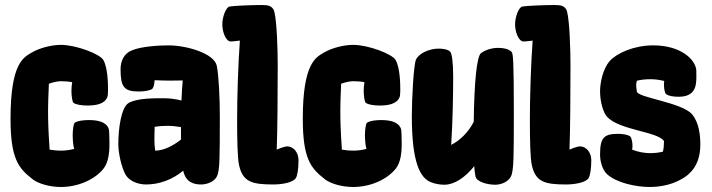

<svg xmlns="http://www.w3.org/2000/svg" viewBox="-20 -726 2839 766"><path d="M416 -186C416 -200 415 -209 413 -214C402 -241 368 -247 334 -247C313 -247 288 -244 278 -236C274 -233 270 -211 270 -188C270 -175 271 -147 276 -132C261 -128 243 -125 223 -125C210 -125 195 -126 178 -129C176 -159 173 -202 172 -252C171 -298 173 -350 175 -392C192 -398 210 -402 223 -402C238 -402 254 -401 268 -398C266 -387 265 -373 265 -364C265 -341 269 -319 273 -316C283 -308 308 -305 329 -305C363 -305 397 -311 408 -338C410 -343 411 -352 411 -366C411 -393 410 -456 392 -487C378 -511 283 -547 223 -547C186 -547 138 -535 106 -516C74 -497 22 -474 22 -252C22 -95 53 -55 109 -12L110 -11C110 -11 111 -11 111 -10C136 8 180 20 223 20C291 20 357 -9 392 -52C423 -90 416 -159 416 -186Z M845 -463C835 -514 722 -545 653 -545C613 -545 544 -541 506 -525C475 -513 461 -483 461 -450C461 -379 475 -361 533 -361C554 -361 578 -364 588 -372C591 -375 595 -385 596 -398C596 -401 597 -404 597 -406C639 -404 677 -404 709 -405C707 -382 705 -355 704 -325C681 -331 657 -334 635 -334C595 -334 534 -335 496 -317L493 -315C464 -298 452 -215 452 -151C452 -116 464 -60 481 -29C494 -6 527 10 563 10C616 10 669 -10 711 -45C721 2 754 10 782 10C804 10 841 0 849 -32C856 -60 857 -85 857 -264C857 -334 853 -422 845 -463ZM648 -224C666 -224 683 -222 702 -219C702 -211 702 -204 702 -196V-169C671 -145 634 -125 599 -125C597 -139 596 -155 596 -171C596 -191 597 -207 597 -220C615 -223 632 -224 648 -224Z M1160 -123C1153 -134 1139 -142 1126 -142C1118 -142 1102 -137 1084 -129C1087 -204 1088 -359 1088 -465C1088 -536 1084 -639 1075 -677C1074 -683 1072 -687 1070 -690C1061 -703 1049 -706 1024 -706C986 -706 911 -703 896 -700C881 -697 867 -658 867 -629C867 -600 879 -567 896 -561C900 -560 916 -561 937 -564C930 -469 926 -339 926 -250C926 -175 927 -96 934 -66C949 -1 984 10 1070 10C1100 10 1147 4 1160 -15C1166 -24 1171 -50 1171 -87C1171 -100 1167 -114 1160 -123Z M1582 -186C1582 -200 1581 -209 1579 -214C1568 -241 1534 -247 1500 -247C1479 -247 1454 -244 1444 -236C1440 -233 1436 -211 1436 -188C1436 -175 1437 -147 1442 -132C1427 -128 1409 -125 1389 -125C1376 -125 1361 -126 1344 -129C1342 -159 1339 -202 1338 -252C1337 -298 1339 -350 1341 -392C1358 -398 1376 -402 1389 -402C1404 -402 1420 -401 1434 -398C1432 -387 1431 -373 1431 -364C1431 -341 1435 -319 1439 -316C1449 -308 1474 -305 1495 -305C1529 -305 1563 -311 1574 -338C1576 -343 1577 -352 1577 -366C1577 -393 1576 -456 1558 -487C1544 -511 1449 -547 1389 -547C1352 -547 1304 -535 1272 -516C1240 -497 1188 -474 1188 -252C1188 -95 1219 -55 1275 -12L1276 -11C1276 -11 1277 -11 1277 -10C1302 8 1346 20 1389 20C1457 20 1523 -9 1558 -52C1589 -90 1582 -159 1582 -186Z M2021 -519C2009 -531 1989 -535 1967 -535C1944 -535 1918 -528 1899 -514C1882 -501 1872 -397 1870 -240C1848 -197 1814 -165 1780 -148C1786 -239 1788 -350 1788 -419C1788 -477 1783 -515 1775 -521C1765 -529 1750 -532 1729 -532C1695 -532 1653 -515 1640 -489C1630 -469 1623 -329 1623 -263C1623 -80 1655 -14 1702 2C1716 7 1733 11 1753 11C1792 11 1835 -17 1872 -63C1873 -46 1875 -32 1877 -22C1882 0 1925 11 1956 11C1978 11 2014 0 2022 -32C2029 -60 2030 -95 2030 -274C2030 -486 2027 -513 2021 -519Z M2328 -123C2321 -134 2307 -142 2294 -142C2286 -142 2270 -137 2252 -129C2255 -204 2256 -359 2256 -465C2256 -536 2252 -639 2243 -677C2242 -683 2240 -687 2238 -690C2229 -703 2217 -706 2192 -706C2154 -706 2079 -703 2064 -700C2049 -697 2035 -658 2035 -629C2035 -600 2047 -567 2064 -561C2068 -560 2084 -561 2105 -564C2098 -469 2094 -339 2094 -250C2094 -175 2095 -96 2102 -66C2117 -1 2152 10 2238 10C2268 10 2315 4 2328 -15C2334 -24 2339 -50 2339 -87C2339 -100 2335 -114 2328 -123Z M2774 -149C2774 -183 2770 -236 2741 -270C2701 -317 2527 -336 2521 -360C2520 -364 2518 -382 2518 -386C2518 -392 2519 -398 2521 -404C2537 -408 2555 -410 2576 -410C2595 -410 2613 -407 2630 -403C2629 -398 2629 -392 2629 -386C2629 -370 2633 -354 2637 -351C2647 -343 2666 -340 2687 -340C2716 -340 2733 -348 2744 -361C2761 -381 2758 -415 2758 -445C2755 -489 2696 -545 2586 -545C2509 -545 2441 -514 2413 -483C2385 -452 2374 -395 2374 -362C2374 -317 2388 -275 2402 -260C2452 -206 2606 -201 2629 -163C2629 -150 2628 -135 2625 -121C2609 -117 2592 -115 2573 -115C2550 -115 2525 -120 2502 -129C2506 -151 2500 -176 2495 -181C2485 -189 2466 -192 2445 -192C2388 -192 2374 -175 2374 -109C2374 -83 2383 -48 2402 -31C2439 3 2516 20 2572 20C2614 20 2673 11 2721 -26C2723 -27 2724 -29 2726 -30L2729 -33C2761 -61 2774 -103 2774 -149Z"/></svg>

Font: Manosque
Style: Regular
Weight: 400
Designer: Ariel Martín Pérez
Foundry: Ariel Martín Pérez
Version: Version 1.005;hotconv 1.0.109;makeotfexe 2.5.65596